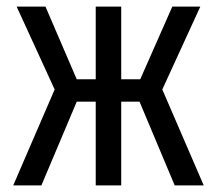

<svg xmlns="http://www.w3.org/2000/svg" viewBox="-20 -560 655 580"><path d="M269.2 0V-252.8H211.8L105.1 0H20L145.1 -289.7L30.3 -540H117.4L211.8 -320.5H269.2V-540H346.2V-320.5H403.6L500.5 -540H585.1L470.3 -289.7L595.4 0H507.7L401.5 -252.8H346.2V0Z"/></svg>

Font: FiraCode Nerd Font
Style: Regular
Weight: 400
Designer: Carrois Corporate, Edenspiekermann AG, Nikita Prokopov
Foundry: Carrois Corporate, Edenspiekermann AG, Nikita Prokopov
Version: Version 6.002;Nerd Fonts 2.1.0